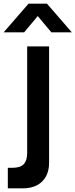

<svg xmlns="http://www.w3.org/2000/svg" viewBox="-53 -795 414 1055"><path d="M-10 127H15.7Q58.6 127 77.5 107.1Q96.3 87.2 96.3 45.8V-540H216.7V100Q216.7 143.2 199.4 174.8Q182.1 206.4 149.5 223.2Q117 240 72.2 240H-10ZM103.9 -775H204.9L341.6 -617.5H229.1L154.4 -706.7L79.8 -617.5H-32.8Z"/></svg>

Font: Tap Sans
Style: Regular
Weight: 400
Designer: Tap Payments
Foundry: Tap Payments
Version: Version 1.001;Glyphs 3.1.2 (3151)